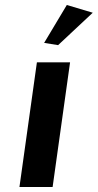

<svg xmlns="http://www.w3.org/2000/svg" viewBox="-20 -750 392 770"><path d="M352 -699 213 -569 157 -578 248 -730ZM191 0H58L128 -500H261Z"/></svg>

Font: Arsenal
Style: Bold Italic
Weight: 700
Italic angle: -9.10001°
Designer: Andrij Shevchenko
Foundry: Stairsfor
Version: Version 2.001;PS 002.001;hotconv 1.0.88;makeotf.lib2.5.64775